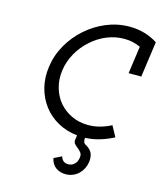

<svg xmlns="http://www.w3.org/2000/svg" viewBox="-137 -807 975 1156"><g transform="rotate(15 351.0 -229.0)"><path d="M592 -436H671L702 -658Q665 -682 621 -695Q577 -708 526 -708Q452 -708 383 -679.5Q314 -651 259 -602Q204 -554 166.5 -488.5Q129 -423 119 -349Q109 -280 125 -218Q141 -156 178 -108Q214 -61 268 -31Q322 -1 389 6L385 34Q383 51 392.5 61Q402 71 414 80Q425 89 434 100.5Q443 112 440 132Q438 144 433.5 154.5Q429 165 421 172Q414 180 404 184Q394 188 382 188Q362 188 350.5 177.5Q339 167 336 151L287 175Q295 213 321 231.5Q347 250 381 250Q407 250 428 241Q449 232 464 217Q479 202 488.5 182.5Q498 163 501 142Q504 117 498.5 97Q493 77 474 61Q464 53 452.5 47Q441 41 439 22Q438 22 438.5 18Q439 14 440 8Q486 6 529.5 -7Q573 -20 615 -42L579 -108Q544 -90 509 -80.5Q474 -71 437 -71Q380 -71 333.5 -93Q287 -115 255 -152Q223 -190 208.5 -241Q194 -292 202 -349Q210 -406 238.5 -457Q267 -508 310 -546Q352 -585 405 -607Q458 -629 515 -629Q542 -629 567 -623.5Q592 -618 616 -607Z"/></g></svg>

Font: Josefin Slab Thin
Style: Bold Italic
Weight: 700
Italic angle: -12°
Version: Version 2.000